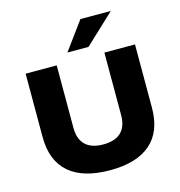

<svg xmlns="http://www.w3.org/2000/svg" viewBox="-134 -1064 1122 1194"><g transform="rotate(-15 427.5 -467.0)"><path d="M429 11Q255 11 165 -67Q75 -145 75 -297V-705H275V-302Q275 -230 314 -192.5Q353 -155 428 -155Q505 -155 543.5 -192.5Q582 -230 582 -302V-705H779V-297Q779 -145 690 -67Q601 11 429 11ZM360 -765 492 -945H688L496 -765Z"/></g></svg>

Font: Nunito Sans 10pt SemiExpanded Black
Style: Regular
Weight: 900
Width: 6
Designer: Vernon Adams
Foundry: Vernon Adams
Version: Version 3.101;gftools[0.9.27]